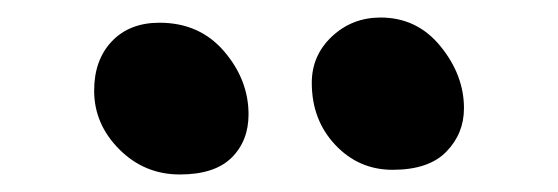

<svg xmlns="http://www.w3.org/2000/svg" viewBox="-20 -766 634 218"><path d="M425.8 -573.2Q387.2 -573.2 360.6 -601.6Q334 -629.9 334 -671.9Q334 -703.1 356.9 -724.6Q379.9 -746.1 412.1 -746.1Q453.6 -746.1 480.2 -713.4Q506.8 -680.7 506.8 -643.1Q506.8 -614.3 486.8 -593.8Q466.8 -573.2 425.8 -573.2ZM184.1 -567.9Q144 -567.9 115.5 -596.4Q86.9 -625 86.9 -663.1Q86.9 -697.8 106.9 -719Q127 -740.2 161.1 -740.2Q206.5 -740.2 234.4 -707.8Q262.2 -675.3 262.2 -636.2Q262.2 -606 242.9 -586.9Q223.6 -567.9 184.1 -567.9Z"/></svg>

Font: Shantell Sans Bouncy
Style: Regular
Weight: 600
Designer: Stephen Nixon, Anya Danilova, Shantell Martin
Foundry: Arrow Type
Version: Version 1.006;[9816181b4]